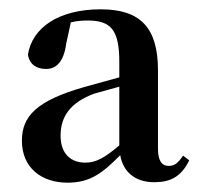

<svg xmlns="http://www.w3.org/2000/svg" viewBox="-20 -853 429 412"><path d="M125 -461C175 -461 201 -483 238 -520C244 -485 269 -462 311 -462C346 -462 369 -474 386 -509L373 -519C361 -502 354 -497 342 -497C328 -497 319 -507 319 -534V-702C319 -794 281 -833 196 -833C105 -833 49 -793 40 -736C43 -715 58 -705 79 -705C101 -705 117 -721 122 -759L132 -805C144 -808 156 -809 168 -809C218 -809 236 -789 236 -720V-687L160 -666C59 -637 27 -604 27 -551C27 -493 69 -461 125 -461ZM236 -541C203 -513 185 -504 163 -504C134 -504 110 -521 110 -562C110 -603 131 -633 182 -652L236 -667Z"/></svg>

Font: Noto Serif KR
Style: Bold
Weight: 700
Designer: Ryoko NISHIZUKA 西塚涼子 (kana & ideographs); Frank Grießhammer (Latin, Greek & Cyrillic); Wenlong ZHANG 张文龙 (bopomofo); San
Foundry: Adobe
Version: Version 2.001;hotconv 1.1.0;makeotfexe 2.6.0